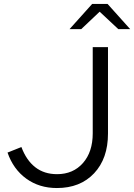

<svg xmlns="http://www.w3.org/2000/svg" viewBox="-20 -938 677 969"><path d="M18 0ZM525 -264Q525 -138 455 -63.5Q385 11 267 11Q178 11 112.5 -36.5Q47 -84 18 -168L88 -196Q113 -129 158 -94Q203 -59 268 -59Q349 -59 398.5 -115Q448 -171 448 -265V-700H525ZM577 -791 483 -879 390 -791H331L445 -918H523L637 -791Z"/></svg>

Font: Red Hat Text
Style: Regular
Weight: 400
Designer: Pentagram / MCKL
Foundry: Pentagram / MCKL
Version: Version 1.005; Red Hat Text